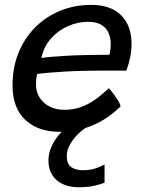

<svg xmlns="http://www.w3.org/2000/svg" viewBox="-20 -554 592 799"><path d="M415.1 130.8V206.2Q397.8 213.5 371.4 219.4Q345 225.2 306 225.2Q269.9 225.2 241.7 212.3Q213.4 199.4 197.5 174.3Q181.6 149.2 181.6 113.6Q181.6 84.6 193.6 57.5Q205.7 30.4 225 7.5Q244.2 -15.4 266.8 -32.3Q289.3 -49.2 310.1 -57.4L355.9 -32.4Q334.2 -23.1 311.4 -2.4Q288.6 18.2 273.2 43.8Q257.8 69.4 257.8 94.8Q257.8 128.6 276.5 141.5Q295.3 154.3 323.8 154.3Q351.9 154.3 372.2 148.4Q392.4 142.6 415.1 130.8ZM482.1 -111.6Q468.3 -97.6 445.5 -79.5Q422.8 -61.3 391.2 -44.5Q359.6 -27.8 319.1 -16.6Q278.5 -5.4 229.1 -5.4Q138.3 -5.4 85.2 -55.2Q32.2 -104.9 32.2 -199Q32.2 -273.9 57.4 -335.2Q82.6 -396.6 127.2 -441Q171.9 -485.3 231.3 -509.5Q290.6 -533.7 359.4 -533.7Q441.6 -533.7 484.5 -490.1Q527.4 -446.5 527.4 -371.1Q527.4 -344.1 521.9 -316.1Q516.4 -288.1 505.8 -260Q500.6 -260.2 479.7 -260.2Q458.8 -260.2 430.1 -260.3Q401.4 -260.3 372.6 -260Q343.8 -259.8 322.8 -259.1Q290.7 -258.5 253.7 -256.4Q216.6 -254.2 184.5 -251.5Q152.4 -248.8 134.7 -246Q129.8 -228.3 129.8 -201.6Q129.8 -171.8 144.7 -148.1Q159.6 -124.4 186.3 -110.7Q213 -97 248.4 -97Q285.2 -97 315.6 -108.1Q346 -119.1 369.4 -135Q392.9 -150.9 408.9 -165.5Q425 -180.1 433.2 -186.9Q435.7 -184.4 442.6 -176Q449.6 -167.5 457.9 -155.9Q466.2 -144.4 473.1 -132.7Q479.9 -120.9 482.1 -111.6ZM152.3 -312.6Q166.7 -315.1 194.1 -317.5Q221.5 -319.9 257.6 -322Q293.6 -324.1 333.5 -324.8Q356.9 -325.4 379 -325.6Q401.1 -325.8 416.6 -326Q432.1 -326.2 435.2 -326.1Q438.1 -336 439.4 -349Q440.8 -361.9 440.8 -374.2Q440.6 -397.3 431.4 -417.7Q422.2 -438.1 401.7 -450.7Q381.2 -463.3 346.9 -463.3Q303.6 -463.3 262.3 -445Q220.9 -426.8 191.4 -393Q161.8 -359.2 152.3 -312.6Z"/></svg>

Font: Grandstander Thin
Style: Italic
Weight: 100
Italic angle: -15°
Designer: Tyler Finck
Foundry: Etcetera Type Co
Version: Version 1.200